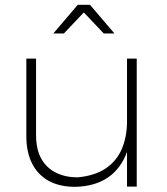

<svg xmlns="http://www.w3.org/2000/svg" viewBox="-20 -758 680 780"><path d="M286 1Q220 1 175.8 -24.5Q131.5 -50 109.2 -96Q87 -142 87 -203.5V-520H126.5V-210Q126.5 -150.5 148.2 -112.5Q170 -74.5 208.2 -56Q246.5 -37.5 295 -37.5Q365.5 -44 410 -74.2Q454.5 -104.5 475.2 -153.8Q496 -203 496 -265.5V-520H535.5V0H496V-140.5Q444.5 -3 286 1ZM445 -622H401.5L320.5 -707.5L239.5 -622H196.5L296 -738.5H345.5Z"/></svg>

Font: Argentum Novus ExtraLight
Style: Regular
Weight: 250
Designer: Julieta Ulanovsky (font) & Cristiano Sobral (main changes)
Foundry: Julieta Ulanovsky (font) & Cristiano Sobral (main changes)
Version: Version 3.00;November 27, 2020;FontCreator 13.0.0.2655 64-bi